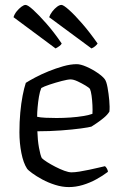

<svg xmlns="http://www.w3.org/2000/svg" viewBox="-20 -761 506 781"><path d="M260 0Q233 0 204.5 -9Q176 -18 152 -31Q128 -44 111 -56.5Q94 -69 90 -75Q75 -98 67 -138.5Q59 -179 59 -223Q59 -265 62.5 -303Q66 -341 72 -372Q78 -403 85 -424Q99 -433 123.5 -446Q148 -459 177.5 -471Q207 -483 237 -491.5Q267 -500 292 -500Q308 -500 332 -489.5Q356 -479 377 -464.5Q398 -450 406 -439Q413 -430 417.5 -405Q422 -380 424.5 -352.5Q427 -325 425 -307Q417 -294 402.5 -282Q388 -270 374 -260.5Q360 -251 352 -246Q342 -243 309 -238.5Q276 -234 229 -230.5Q182 -227 132 -227Q133 -191 138.5 -160.5Q144 -130 150 -118Q157 -111 172 -101.5Q187 -92 205.5 -82.5Q224 -73 241.5 -66.5Q259 -60 271 -60Q284 -60 303 -63Q322 -66 343 -70.5Q364 -75 381 -79Q398 -83 407 -85Q411 -82 415 -75Q419 -68 419 -62Q398 -46 371.5 -31.5Q345 -17 316.5 -8.5Q288 0 260 0ZM210 -281Q238 -281 266.5 -283Q295 -285 319 -289Q343 -293 356 -298Q357 -313 356 -333.5Q355 -354 352.5 -372Q350 -390 346 -399Q343 -404 328 -413Q313 -422 296 -430Q279 -438 267 -438Q256 -438 231 -431.5Q206 -425 182 -417Q158 -409 148 -403Q142 -389 138.5 -368Q135 -347 133 -325Q131 -303 131 -286Q144 -283 165.5 -282Q187 -281 210 -281ZM206 -564 35 -691Q39 -704 48 -715Q57 -726 67 -733.5Q77 -741 84 -741Q93 -741 115 -721Q137 -701 168 -666Q199 -631 231 -584Q229 -579 221.5 -573.5Q214 -568 206 -564ZM352 -564 180 -691Q184 -703 193 -714.5Q202 -726 212 -733.5Q222 -741 230 -741Q238 -741 260.5 -721Q283 -701 313.5 -666Q344 -631 377 -584Q374 -579 367 -573Q360 -567 352 -564Z"/></svg>

Font: Texturina Medium 12pt ExtraLight
Style: Regular
Weight: 250
Version: Version 1.002